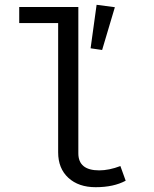

<svg xmlns="http://www.w3.org/2000/svg" viewBox="-20 -768 640 799"><path d="M382 -748 458 -738 405 -560 357 -567ZM306 -739V-130Q306 -59 393 -59Q434 -59 481 -77L503 -16Q453 11 378 11Q307 11 264.5 -28Q222 -67 222 -134V-672H60V-739Z"/></svg>

Font: Fira Mono
Style: Regular
Weight: 400
Designer: Carrois Corporate & Edenspiekermann AG
Foundry: Carrois Corporate GbR & Edenspiekermann AG
Version: Version 3.206;PS 003.206;hotconv 1.0.70;makeotf.lib2.5.58329